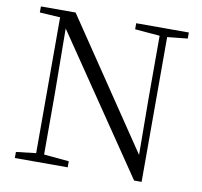

<svg xmlns="http://www.w3.org/2000/svg" viewBox="-81 -811 953 905"><g transform="rotate(10 396.0 -359.0)"><path d="M618 7H654V-686L751 -696V-725H499V-696L618 -686V-383L620 -116L209 -725H43V-696L141 -690V-40L46 -29V0H299V-29L179 -40V-332L176 -643Z"/></g></svg>

Font: Noto Serif HK Light
Style: Regular
Weight: 300
Designer: Ryoko NISHIZUKA 西塚涼子 (kana & ideographs); Frank Grießhammer (Latin, Greek & Cyrillic); Wenlong ZHANG 张文龙 (bopomofo); San
Foundry: Adobe
Version: Version 2.001;hotconv 1.1.0;makeotfexe 2.6.0